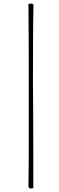

<svg xmlns="http://www.w3.org/2000/svg" viewBox="-20 -820 343 1107"><path d="M152 267 144 258Q146 130 146 -23Q146 -176 146 -330Q146 -451 145.5 -571.5Q145 -692 144 -797L165 -800L173 -792Q171 -699 170.5 -582.5Q170 -466 170 -345Q171 -236 171.5 -126Q172 -16 172 84.5Q172 185 172 265Z"/></svg>

Font: Labrada ExtraLight
Style: Regular
Weight: 200
Designer: Mercedes Jáuregui
Foundry: Omnibus-Type Team
Version: Version 1.000; ttfautohint (v1.8.4.7-5d5b)